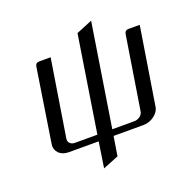

<svg xmlns="http://www.w3.org/2000/svg" viewBox="-119 -644 860 881"><g transform="rotate(-20 310.5 -203.5)"><path d="M53.2 -52.7Q53.2 -55.2 54.2 -62L109.9 -420.9Q112.8 -438 130.9 -438H186L126 -62Q124 -48.3 132.8 -39.6Q141.6 -30.8 157.2 -30.8H266.1L339.8 -500L418 -532.2L338.9 -30.8H448.2Q460 -30.8 474.1 -40Q485.8 -47.9 488.8 -62L545.9 -420.9Q548.8 -438 566.9 -438H621.1L561 -62Q557.6 -36.1 533.2 -18.1Q509.3 0 479 0H334L318.8 94.2L242.2 125L261.2 0H116.2Q85 0 67.4 -18.1Q53.2 -33.2 53.2 -52.7Z"/></g></svg>

Font: Hhenum
Style: Italic
Weight: 400
Designer: T. Christopher White
Version: Version 1.0